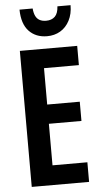

<svg xmlns="http://www.w3.org/2000/svg" viewBox="-61 -967 530 1004"><g transform="rotate(-5 203.5 -464.5)"><path d="M365 0H64V-714H365V-613H182V-422H353V-321H182V-103H365ZM349 -929Q349 -883 331 -848.5Q313 -814 282.5 -796Q252 -778 213 -778Q154 -778 118 -816Q82 -854 81 -929H150Q152 -905 159.5 -889.5Q167 -874 181 -866.5Q195 -859 215 -859Q244 -859 261 -875.5Q278 -892 280 -929Z"/></g></svg>

Font: Noto Sans Display ExtraCondensed SemiBold
Style: Regular
Weight: 600
Width: 2
Designer: Monotype Design Team
Foundry: Monotype Imaging Inc.
Version: Version 2.003